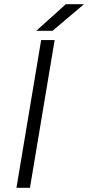

<svg xmlns="http://www.w3.org/2000/svg" viewBox="-20 -890 418 910"><path d="M58 0 175 -700H239L122 0ZM152 -744 292 -870H378L229 -744Z"/></svg>

Font: Figtree Light
Style: Italic
Weight: 300
Italic angle: -9.5°
Foundry: Erik Kennedy
Version: Version 2.001; ttfautohint (v1.8.4.7-5d5b);gftools[0.9.27]